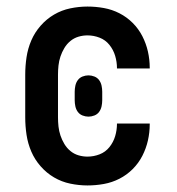

<svg xmlns="http://www.w3.org/2000/svg" viewBox="-20 -558 540 586"><path d="M247 8Q221 8 194.5 2.5Q168 -3 145 -16.5Q122 -30 104 -50.5Q86 -71 75.5 -95.5Q65 -120 61 -146.5Q57 -173 57 -200V-330Q57 -357 61 -383.5Q65 -410 75.5 -434.5Q86 -459 104 -479.5Q122 -500 145 -513.5Q168 -527 194.5 -532.5Q221 -538 247 -538Q272 -538 297 -533.5Q322 -529 344.5 -517.5Q367 -506 385 -488Q403 -470 414.5 -447.5Q426 -425 431.5 -400.5Q437 -376 437 -351Q437 -350 437 -349.5Q437 -349 437 -349H337Q337 -349 337 -349.5Q337 -350 337 -350Q337 -369 331.5 -387.5Q326 -406 314 -421Q302 -436 284 -443Q266 -450 247 -450Q233 -450 219.5 -446Q206 -442 195 -433Q184 -424 176.5 -411.5Q169 -399 164.5 -385.5Q160 -372 158.5 -358Q157 -344 157 -330V-200Q157 -186 158.5 -172Q160 -158 164.5 -144.5Q169 -131 176.5 -118.5Q184 -106 195 -97Q206 -88 219.5 -84Q233 -80 247 -80Q266 -80 284 -87Q302 -94 314 -109Q326 -124 331.5 -142.5Q337 -161 337 -180Q337 -180 337 -180.5Q337 -181 337 -181H437Q437 -181 437 -180.5Q437 -180 437 -179Q437 -154 431.5 -129.5Q426 -105 414.5 -82.5Q403 -60 385 -42Q367 -24 344.5 -12.5Q322 -1 297 3.5Q272 8 247 8ZM250 -202Q241 -202 232 -205.5Q223 -209 217.5 -216.5Q212 -224 210 -233.5Q208 -243 208 -252V-278Q208 -287 210 -296.5Q212 -306 217.5 -313.5Q223 -321 232 -324.5Q241 -328 250 -328Q259 -328 268 -324.5Q277 -321 282.5 -313.5Q288 -306 290 -296.5Q292 -287 292 -278V-252Q292 -243 290 -233.5Q288 -224 282.5 -216.5Q277 -209 268 -205.5Q259 -202 250 -202Z"/></svg>

Font: Iosevka Slab Semibold
Style: Regular
Weight: 600
Monospace: yes
Designer: Belleve Invis
Foundry: Belleve Invis
Version: Version 11.1.1; ttfautohint (v1.8.3)